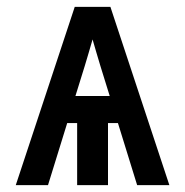

<svg xmlns="http://www.w3.org/2000/svg" viewBox="-20 -540 540 560"><path d="M26 0 198 -520H302L474 0H380L324 -181H295V0H205V-181H176L120 0ZM200 -260H300L273 -347Q267 -366 261.5 -385.5Q256 -405 250 -425Q244 -405 238.5 -385.5Q233 -366 227 -347Z"/></svg>

Font: Iosevka SS18 Semibold
Style: Regular
Weight: 600
Monospace: yes
Designer: Belleve Invis
Foundry: Belleve Invis
Version: Version 25.1.1; ttfautohint (v1.8.4)